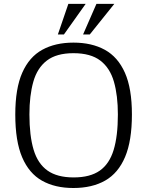

<svg xmlns="http://www.w3.org/2000/svg" viewBox="-20 -943 748 975"><path d="M352.5 11.7Q259.3 11.7 193.4 -25.4Q127.4 -62.5 92.5 -144.3Q57.6 -226.1 57.6 -361.3Q57.6 -493.7 93 -573.7Q128.4 -653.8 194.6 -690.2Q260.7 -726.6 353 -726.6Q445.8 -726.6 512.2 -690.2Q578.6 -653.8 614.3 -573.7Q649.9 -493.7 649.9 -361.8Q649.9 -228 615.2 -146Q580.6 -64 514.2 -26.1Q447.8 11.7 352.5 11.7ZM354 -42Q437.5 -42 486.6 -76.4Q535.6 -110.8 557.1 -181.6Q578.6 -252.4 578.6 -361.3Q578.6 -458 558.6 -527.8Q538.6 -597.7 489.5 -635.3Q440.4 -672.9 353 -672.9Q266.6 -672.9 217.8 -635.3Q168.9 -597.7 149.2 -527.8Q129.4 -458 129.4 -361.8Q129.4 -253.9 150.6 -182.9Q171.9 -111.8 221.2 -76.9Q270.5 -42 354 -42ZM401.9 -768.1 469.7 -923.3H560.5L436 -768.1ZM273.9 -768.1 327.1 -923.3H415L304.7 -768.1Z"/></svg>

Font: Pontano Sans Light
Style: Regular
Weight: 300
Designer: Vernon Adams
Foundry: Vernon Adams
Version: Version 2.001